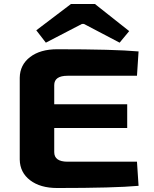

<svg xmlns="http://www.w3.org/2000/svg" viewBox="-20 -940 773 963"><path d="M210 -726 162 -788 336 -920H456L628 -784L580 -726L401 -820H391ZM667 -129 675 -8Q553 3 267 3Q182 3 131 -36Q80 -75 79 -140V-550Q80 -615 131 -654Q182 -693 267 -693Q553 -693 675 -682L667 -560H319Q252 -560 252 -513V-417H618V-298H252V-177Q252 -129 319 -129Z"/></svg>

Font: Exo 2 Expanded
Style: Bold
Weight: 700
Width: 7
Designer: Natanael Gama
Version: Version 1.001;PS 001.001;hotconv 1.0.70;makeotf.lib2.5.58329